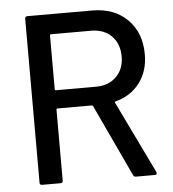

<svg xmlns="http://www.w3.org/2000/svg" viewBox="-51 -747 715 794"><g transform="rotate(-5 306.5 -350.0)"><path d="M560.1 0H481Q473.1 0 470.2 -6.8L330.1 -306.2Q328.6 -309.1 326.2 -309.1H182.1Q178.2 -309.1 178.2 -305.2V-9.8Q178.2 0 168 0H91.8Q82 0 82 -9.8V-689.9Q82 -700.2 91.8 -700.2H360.8Q452.1 -700.2 507.1 -645.5Q562 -590.8 562 -501Q562 -431.2 525.4 -382.6Q488.8 -334 423.8 -316.9Q419.9 -315.4 421.9 -312L566.9 -12.2Q567.9 -11.2 567.9 -6.8Q567.9 0 560.1 0ZM349.1 -617.2H182.1Q178.2 -617.2 178.2 -612.8V-389.2Q178.2 -384.8 182.1 -384.8H349.1Q401.9 -384.8 433.8 -416.5Q465.8 -448.2 465.8 -500Q465.8 -553.2 434.1 -585.2Q402.3 -617.2 349.1 -617.2Z"/></g></svg>

Font: Gruenseis Font Medium
Style: Regular
Weight: 500
Designer: Jeremy Tribby
Foundry: Tribby Type
Version: Version 1.408;Glyphs 3.1.2 (3151)